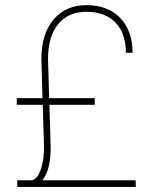

<svg xmlns="http://www.w3.org/2000/svg" viewBox="-20 -741 602 761"><path d="M175.8 -325.7 180.7 -164.1Q182.6 -69.3 147.9 -26.4H517.6L518.1 0H48.3V-26.4H106.9Q130.4 -33.2 142.8 -72.5Q155.3 -111.8 154.3 -164.1L149.4 -325.7H46.4V-352.1H148.4L144 -507.3Q144 -606.9 192.4 -663.8Q240.7 -720.7 322.8 -720.7Q407.2 -720.7 456.3 -669.9Q505.4 -619.1 505.4 -531.7H479Q479 -609.4 437.3 -651.9Q395.5 -694.3 322.8 -694.3Q251 -694.3 210.7 -645.5Q170.4 -596.7 170.4 -507.3L174.8 -352.1H355.5V-325.7Z"/></svg>

Font: TypoPRO Roboto
Style: Regular
Weight: 250
Designer: Google
Version: Version 2.136; 2016